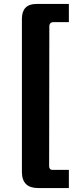

<svg xmlns="http://www.w3.org/2000/svg" viewBox="-20 -788 384 973"><path d="M253 -676Q230 -676 230 -654L229 55Q230 73 246 73H329V165H173Q92 165 91 85V-694Q92 -768 165 -768H329V-676Z"/></svg>

Font: Taylor Sans Bold LRS
Style: Bold
Weight: 700
Italic angle: -8°
Designer: Natanael Gama
Version: Version 1.001 September 8, 2015